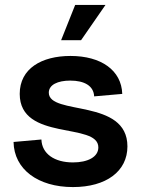

<svg xmlns="http://www.w3.org/2000/svg" viewBox="-20 -743 576 779"><path d="M276 16C411 16 497 -48 497 -149C497 -345 178 -273 178 -367C178 -399 214 -416 265 -416C322 -416 360 -395 362 -352L476 -362C473 -458 390 -516 266 -516C149 -516 60 -465 60 -362C60 -168 379 -249 379 -145C379 -106 336 -84 276 -84C201 -84 150 -119 148 -177L35 -167C37 -56 134 16 276 16ZM228 -580H309L408 -723H285Z"/></svg>

Font: Uncut Sans Semibold
Style: Regular
Weight: 600
Designer: Kasper Nordkvist
Foundry: UNCUT.wtf
Version: Version 1.304;Glyphs 3.2 (3246)